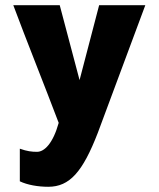

<svg xmlns="http://www.w3.org/2000/svg" viewBox="-20 -519 611 736"><path d="M360 -499 285 -212 209 -499H31C79 -370 154 -183 205 -48C183 31 150 63 122 63C102 63 84 61 56 51V176C85 190 126 197 165 197C247 197 297 140 355 -10L537 -499Z"/></svg>

Font: Maven Pro
Style: Black
Weight: 900
Designer: Joe Prince
Foundry: Joe Prince
Version: Version 1.003